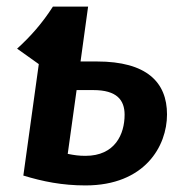

<svg xmlns="http://www.w3.org/2000/svg" viewBox="-20 -549 561 584"><path d="M275 -362H225L248 -529H141C109 -479 73 -438 32 -401L98 -354L51 -15C110 3 169 15 240 15C420 15 488 -104 488 -201C488 -299 426 -362 275 -362ZM240 -75C220 -75 206 -77 186 -81L213 -275H264C335 -275 359 -245 359 -200C359 -141 330 -75 240 -75Z"/></svg>

Font: Fira Sans Medium
Style: Italic
Weight: 500
Italic angle: -8°
Designer: bBox Type GmbH & Carrois Corporate GbR & Edenspiekermann AG
Foundry: bBox Type GmbH & Carrois Corporate GbR & Edenspiekermann AG
Version: Version 4.301;PS 004.301;hotconv 1.0.88;makeotf.lib2.5.64775